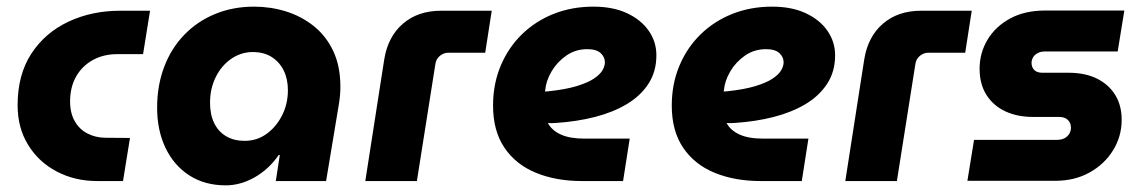

<svg xmlns="http://www.w3.org/2000/svg" viewBox="-20 -545 3446 578"><path d="M272.3 0Q205.3 0 150.8 -28.7Q96.3 -57.3 64.7 -108.8Q33 -160.3 33 -228Q33 -320.3 74.5 -383.7Q116 -447 186.2 -479.8Q256.3 -512.7 341.7 -512.7H431.7L410.7 -382H333Q291.3 -382 259 -364Q226.7 -346 208.8 -314Q191 -282 191 -240Q191 -204.3 205.2 -179.8Q219.3 -155.3 243.5 -143Q267.7 -130.7 296.3 -130.3L371.3 -129.7L350.3 0Z M659.7 13Q596.7 13 550.2 -16.8Q503.7 -46.7 478.3 -99.7Q453 -152.7 453 -220.7Q453 -287.7 474.2 -343.5Q495.3 -399.3 534.5 -440Q573.7 -480.7 627.3 -502.8Q681 -525 745.3 -525Q794.3 -525 840.7 -510.7Q887 -496.3 924.2 -466.8Q961.3 -437.3 983 -391.8Q1004.7 -346.3 1004.7 -283.3Q1004.7 -269 1003.3 -255.2Q1002 -241.3 998.3 -220L961.7 0H810.3L822.3 -78.3H819Q789.7 -35.7 746.8 -11.3Q704 13 659.7 13ZM716.7 -121Q753.3 -121 782.5 -142Q811.7 -163 829.2 -197.7Q846.7 -232.3 846.7 -273.7Q846.7 -307 834.2 -332.5Q821.7 -358 798.2 -373.2Q774.7 -388.3 741 -388.3Q705.7 -388.3 676.2 -368Q646.7 -347.7 629.5 -313Q612.3 -278.3 612.3 -235.7Q612.3 -199.7 625 -174Q637.7 -148.3 661 -134.7Q684.3 -121 716.7 -121Z M1079.7 0 1136.7 -366Q1147.7 -434.7 1193 -473.7Q1238.3 -512.7 1307.7 -512.7H1460.3L1440.7 -386.3H1330Q1315.7 -386.3 1304.2 -376.8Q1292.7 -367.3 1290.7 -352.3L1235 0Z M1731.7 0Q1654 0 1593.7 -24.7Q1533.3 -49.3 1498.8 -100Q1464.3 -150.7 1464.3 -227Q1464.3 -292.3 1487.2 -346.8Q1510 -401.3 1550.8 -441.3Q1591.7 -481.3 1646.7 -503.2Q1701.7 -525 1766.3 -525Q1825.3 -525 1867.5 -505.3Q1909.7 -485.7 1932.8 -452.5Q1956 -419.3 1956 -378.7Q1956 -329.3 1932 -292.7Q1908 -256 1866.5 -231.3Q1825 -206.7 1770.7 -192.8Q1716.3 -179 1655.3 -175Q1647.3 -174.3 1641.3 -174.3Q1635.3 -174.3 1629.3 -174.7Q1641 -152.7 1668 -140.2Q1695 -127.7 1739.3 -127.7H1875.7L1855.7 0ZM1620.7 -269.7Q1623 -269.7 1625.7 -269.7Q1628.3 -269.7 1632 -270.3Q1682.7 -275.7 1715.7 -285.7Q1748.7 -295.7 1767.3 -308Q1786 -320.3 1793.5 -333.2Q1801 -346 1801 -357.3Q1801 -373.3 1788.2 -385.2Q1775.3 -397 1748 -397Q1712.7 -397 1684.8 -377.7Q1657 -358.3 1640.3 -329.8Q1623.7 -301.3 1621.3 -273.3Q1621 -272 1620.8 -271.3Q1620.7 -270.7 1620.7 -269.7Z M2269.7 0Q2192 0 2131.7 -24.7Q2071.3 -49.3 2036.8 -100Q2002.3 -150.7 2002.3 -227Q2002.3 -292.3 2025.2 -346.8Q2048 -401.3 2088.8 -441.3Q2129.7 -481.3 2184.7 -503.2Q2239.7 -525 2304.3 -525Q2363.3 -525 2405.5 -505.3Q2447.7 -485.7 2470.8 -452.5Q2494 -419.3 2494 -378.7Q2494 -329.3 2470 -292.7Q2446 -256 2404.5 -231.3Q2363 -206.7 2308.7 -192.8Q2254.3 -179 2193.3 -175Q2185.3 -174.3 2179.3 -174.3Q2173.3 -174.3 2167.3 -174.7Q2179 -152.7 2206 -140.2Q2233 -127.7 2277.3 -127.7H2413.7L2393.7 0ZM2158.7 -269.7Q2161 -269.7 2163.7 -269.7Q2166.3 -269.7 2170 -270.3Q2220.7 -275.7 2253.7 -285.7Q2286.7 -295.7 2305.3 -308Q2324 -320.3 2331.5 -333.2Q2339 -346 2339 -357.3Q2339 -373.3 2326.2 -385.2Q2313.3 -397 2286 -397Q2250.7 -397 2222.8 -377.7Q2195 -358.3 2178.3 -329.8Q2161.7 -301.3 2159.3 -273.3Q2159 -272 2158.8 -271.3Q2158.7 -270.7 2158.7 -269.7Z M2524.7 0 2581.7 -366Q2592.7 -434.7 2638 -473.7Q2683.3 -512.7 2752.7 -512.7H2905.3L2885.7 -386.3H2775Q2760.7 -386.3 2749.2 -376.8Q2737.7 -367.3 2735.7 -352.3L2680 0Z M2892.3 -0.7 2912.3 -124H3162Q3175 -124 3184.2 -128.7Q3193.3 -133.3 3198.7 -141.8Q3204 -150.3 3204 -160.3Q3204 -175 3194.7 -184Q3185.3 -193 3168.3 -193H3089Q3042.7 -193 3006.5 -209.8Q2970.3 -226.7 2949.7 -259.2Q2929 -291.7 2929 -338.3Q2929 -385 2952.5 -424.8Q2976 -464.7 3020.3 -489Q3064.7 -513.3 3126 -513.3H3364.7L3344.7 -390H3125Q3113 -390 3104.2 -385.3Q3095.3 -380.7 3090.7 -373.5Q3086 -366.3 3085.3 -356.7Q3085.3 -342.3 3093.7 -334.2Q3102 -326 3118 -326H3196.3Q3247 -326 3282.7 -308.2Q3318.3 -290.3 3337.5 -258.8Q3356.7 -227.3 3356.7 -184.7Q3356.7 -134.3 3330.8 -92.5Q3305 -50.7 3260 -25.7Q3215 -0.7 3157 -0.7Z"/></svg>

Font: MuseoModerno Thin
Style: Italic
Weight: 100
Italic angle: -9°
Designer: Pablo Cosgaya, Héctor Gatti, Marcela Romero, and the Authors of The MuseoModerno Project.
Foundry: Omnibus-Type Team
Version: Version 1.003